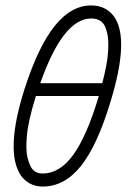

<svg xmlns="http://www.w3.org/2000/svg" viewBox="-20 -673 485 706"><path d="M137 13Q88 13 58 -26Q27 -70 30.5 -151.5Q34 -233 71 -348Q121 -503 181.5 -578Q242 -653 315 -653Q368 -653 398 -614Q458 -534 387 -301Q338 -138 277.5 -62.5Q217 13 137 13ZM137 -35Q199 -35 248.5 -102.5Q298 -170 342 -315L343 -320H112Q84 -230 79 -175Q74 -120 81.5 -92.5Q89 -65 96 -55Q110 -35 137 -35ZM128 -367H356Q375 -439 377.5 -483.5Q380 -528 374 -552Q368 -576 360 -586Q345 -605 315 -605Q212 -605 128 -367Z"/></svg>

Font: Zen Kurenaido
Style: ARC
Weight: 400
Designer: Yoshimichi Ohira
Foundry: Positype
Version: Version 1.001